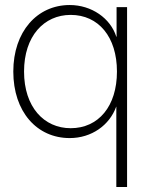

<svg xmlns="http://www.w3.org/2000/svg" viewBox="-20 -544 592 768"><path d="M488.3 204.1V-515.6H446.3V-397H445.3C421.9 -471.2 346.2 -523.9 258.8 -523.9C128.4 -523.9 33.2 -417.5 33.2 -257.8C33.2 -97.2 127.4 8.3 258.8 8.3C346.2 8.3 418 -43 444.8 -117.2H445.3V204.1ZM262.7 -31.2C155.8 -31.2 76.2 -116.2 76.2 -257.8C76.2 -399.4 155.8 -484.4 262.7 -484.4C374 -484.4 447.8 -396.5 447.8 -257.8C447.8 -119.1 374 -31.2 262.7 -31.2Z"/></svg>

Font: Raveo Display Display ExLight
Style: Regular
Weight: 200
Designer: Jakub Foglar, Rasmus Andersson (Inter)
Foundry: Jakubfoglar.com
Version: Version 1.100;Glyphs 3.2.3 (3260)